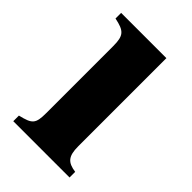

<svg xmlns="http://www.w3.org/2000/svg" viewBox="-151 -520 579 579"><g transform="rotate(45 139.0 -230.5)"><path d="M256 0V-24C221 -29 208 -42 208 -85V-461H15V-437C59 -428 69 -418 69 -373V-88C69 -42 62 -35 16 -24V0Z"/></g></svg>

Font: XITS Math
Style: Bold
Weight: 700
Designer: MicroPress Inc., with final additions and corrections provided by Coen Hoffman, Elsevier (retired)
Version: Version 1.302